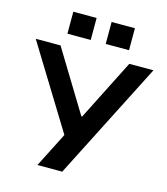

<svg xmlns="http://www.w3.org/2000/svg" viewBox="-142 -1013 968 1114"><g transform="rotate(15 342.5 -456.5)"><path d="M188 0 308 -236 303 -194 -11 -705H138L361 -339H366L551 -705H696L337 0ZM389 -781V-913H529V-781ZM159 -781V-913H299V-781Z"/></g></svg>

Font: Nunito Sans 6pt
Style: Bold
Weight: 700
Version: Version 3.101;gftools[0.9.27]